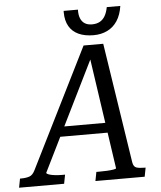

<svg xmlns="http://www.w3.org/2000/svg" viewBox="-107 -950 838 1002"><g transform="rotate(-5 311.5 -449.5)"><path d="M183 -298H456L450 -246H170ZM377 -659H393L100 -65Q100 -60 113 -55.5Q126 -51 145 -49Q164 -47 182 -47H197L188 0H-48L-39 -47H-34Q-8 -47 10 -53Q28 -59 40 -84L352 -710H455L552 -80Q556 -57 571 -52Q586 -47 614 -47H619L610 0H352L361 -47H378Q397 -47 417 -48Q437 -49 451 -51.5Q465 -54 465 -57ZM264 -899Q264 -898 264 -895.5Q264 -893 264 -891Q264 -848 281 -818.5Q298 -789 330.5 -774Q363 -759 409 -759Q449 -759 481 -774.5Q513 -790 533.5 -821Q554 -852 561 -899H490Q485 -872 474.5 -853.5Q464 -835 447 -825.5Q430 -816 406 -816Q383 -816 368 -825.5Q353 -835 345.5 -853.5Q338 -872 339 -899Z"/></g></svg>

Font: Roboto Serif 20pt
Style: Italic
Weight: 400
Italic angle: -10°
Designer: Greg Gazdowicz
Foundry: Commercial Type
Version: Version 1.008